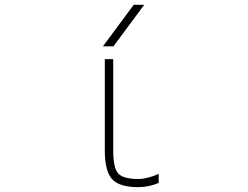

<svg xmlns="http://www.w3.org/2000/svg" viewBox="-20 -772 1040 804"><path d="M455.1 -578.1H411.1L540 -752H584ZM454.1 -524.4V-142.6Q454.1 -67.4 475.6 -44.9Q497.1 -22.5 558.6 -22.5Q596.7 -22.5 644.5 -43.9V-5.9Q602.5 11.7 558.6 11.7Q479.5 11.7 449.2 -22Q418.9 -55.7 418.9 -142.6V-524.4Z"/></svg>

Font: GenEi Gothic M ExtraLight
Style: Regular
Weight: 200
Designer: o_tamon (Modified); [Source Han Sans]
Ryoko NISHIZUKA  (kana & ideographs); Paul D. Hunt (Latin, Greek & Cyrillic); Wenl
Version: Version 1.1a;Original Version 1.004